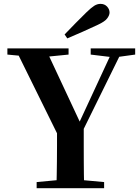

<svg xmlns="http://www.w3.org/2000/svg" viewBox="-20 -997 741 1017"><path d="M322.2 -814.5Q351.7 -844.9 381.3 -875.4Q410.8 -905.8 438.3 -932.2Q463.5 -956.6 479.5 -966.6Q495.5 -976.5 512.3 -976.5Q533.8 -976.5 547.1 -962.3Q560.3 -948.1 560.3 -930.5Q560.3 -916.4 547.7 -899.5Q535.1 -882.7 498.8 -865.9Q458.8 -846.9 418.1 -829Q377.5 -811.1 336.4 -793.6ZM174.1 0V-32.6L331.7 -47.3H371L531.5 -32.6V0ZM279 0Q280 -38.7 280.5 -71.6Q281 -104.4 281.5 -140.8Q282 -177.2 282 -224.4Q282 -271.5 282 -338.6H423.6Q423.6 -272.2 423.6 -225.1Q423.6 -177.9 423.8 -141.7Q423.9 -105.4 424.4 -72.1Q424.9 -38.7 425.9 0ZM301.1 -252.4 60.3 -740.5H220.9L416.7 -321.9H388.1L395.3 -338.3L581.8 -740.5H633.3L393 -252.4ZM19.1 -707.9V-740.5H343.2V-707.9L205.3 -694.2H165.6ZM460.4 -707.9V-740.5H696V-707.9L596.5 -694.2H573.4Z"/></svg>

Font: Noto Serif HK
Style: Regular
Weight: 200
Designer: Ryoko NISHIZUKA 西塚涼子 (kana & ideographs); Frank Grießhammer (Latin, Greek & Cyrillic); Wenlong ZHANG 张文龙 (bopomofo); San
Foundry: Adobe
Version: Version 2.001;hotconv 1.1.0;makeotfexe 2.6.0